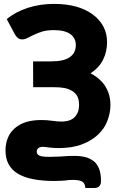

<svg xmlns="http://www.w3.org/2000/svg" viewBox="-20 -756 614 972"><path d="M412.1 195.8Q410.6 172.4 396.5 163.6Q381.3 154.8 351.1 154.8Q336.4 154.8 331.1 155.3Q328.1 155.3 321.8 156.2Q315.4 157.2 312 157.7Q305.7 158.2 289.1 159.2Q272.5 160.2 255.9 160.2Q130.4 160.2 69.3 122.6Q7.8 85 7.8 5.4Q7.8 -30.3 20.5 -59.6Q31.2 -86.4 56.2 -107.9Q80.6 -128.4 112.3 -138.2Q146 -148.4 188.5 -148.4Q217.8 -148.4 244.1 -144.5Q270.5 -140.6 291.5 -140.6Q336.9 -140.6 358.9 -164.1Q380.4 -187 380.4 -225.6Q380.4 -250.5 371.6 -268.1Q362.3 -285.2 345.7 -295.4Q326.7 -306.6 305.7 -310.5Q281.2 -314.9 253.9 -314.5H147.9L147.5 -445.3H240.2Q303.2 -445.3 333.5 -466.8Q363.8 -487.8 363.8 -528.3Q363.8 -563 335.9 -583.5Q308.6 -603.5 252 -603.5Q220.2 -603.5 195.3 -596.7Q175.8 -590.8 152.3 -580.1Q145 -576.7 134 -571.3Q123 -565.9 119.6 -564Q106 -556.6 92.8 -556.6Q80.1 -556.6 71.8 -562.5Q64 -568.4 56.2 -580.6L14.2 -659.2Q55.7 -694.3 119.1 -715.8Q181.6 -736.3 253.4 -736.3Q315.4 -736.3 365.2 -722.7Q413.1 -709.5 449.7 -682.6Q483.9 -657.7 503.4 -621.6Q522 -586.4 522 -542.5Q522 -494.1 502 -454.1Q481.4 -412.6 438 -384.8Q459.5 -374.5 479 -357.9Q498.5 -341.3 511.2 -322.3Q525.9 -298.3 531.7 -277.8Q539.1 -252.9 539.1 -224.6Q539.1 -185.1 523.9 -145Q509.8 -106.4 477.1 -75.2Q444.3 -43.9 395.5 -25.4Q345.7 -6.3 276.4 -6.3Q264.2 -6.3 248.5 -7.3Q244.1 -7.8 236.6 -8.5Q229 -9.3 227.5 -9.3Q224.1 -9.8 218.5 -10.7Q212.9 -11.7 211.4 -11.7Q201.7 -12.7 197.3 -12.7Q181.6 -12.7 173.8 -5.9Q166 0.5 166 12.2Q166 25.9 179.7 31.7Q192.4 38.1 230.5 38.1Q240.7 38.1 264.2 37.1Q270 37.1 281 36.6Q292 36.1 297.9 35.6Q304.2 35.2 314.7 34.4Q325.2 33.7 329.6 33.7Q339.4 33.2 356.4 33.2Q395 33.2 421.4 42Q446.8 51.3 462.9 67.4Q478 85 484.4 106.4Q491.2 129.9 491.2 155.3Q491.2 164.6 490.7 168.9Q490.2 175.8 485.8 182.6Q481.9 188.5 476.1 191.9Q469.2 195.8 456.5 195.8Z"/></svg>

Font: Lato-ExtraBold
Style: Regular
Weight: 500
Designer: Lukasz Dziedzic with Adam Twardoch and Botio Nikoltchev
Foundry: tyPoland Lukasz Dziedzic
Version: ""